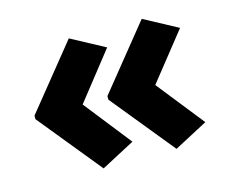

<svg xmlns="http://www.w3.org/2000/svg" viewBox="-74 -612 793 669"><g transform="rotate(-15 322.5 -277.5)"><path d="M38 -283 223 -512 344 -447 210 -277 344 -107 223 -43 38 -270ZM301 -283 486 -512 607 -447 472 -277 607 -107 486 -43 301 -270Z"/></g></svg>

Font: Noto Sans Myanmar ExtraBold
Style: Regular
Weight: 800
Designer: Monotype Design Team
Foundry: Monotype Imaging Inc.
Version: Version 2.107; ttfautohint (v1.8.4.7-5d5b)